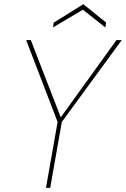

<svg xmlns="http://www.w3.org/2000/svg" viewBox="-20 -890 597 910"><path d="M198 0 253 -312 104 -700H126L268 -334L532 -700H557L273 -312L218 0ZM231 -760 235 -783 375 -870 483 -783 479 -760 373 -844Z"/></svg>

Font: DM Sans 16pt Thin
Style: Italic
Weight: 250
Italic angle: -10°
Version: Version 4.004;gftools[0.9.30]